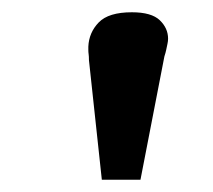

<svg xmlns="http://www.w3.org/2000/svg" viewBox="-20 -800 348 313"><path d="M209 -507H146L125 -702Q125 -708 124.5 -711.5Q124 -715 124 -718.5Q124 -722 124 -724Q125 -747 141 -763.5Q157 -780 195 -780Q227 -780 240.5 -767Q254 -754 254 -737Q254 -733 253 -728.5Q252 -724 251 -719Q250 -714 248 -708Z"/></svg>

Font: Literata ExtraBold
Style: Italic
Weight: 800
Italic angle: -2°
Designer: Latin by Veronika Burian and Jose Scaglione. Greek by Irene Vlachou. Cyrillic by Vera Evstafieva
Foundry: TypeTogether
Version: Version 3.002